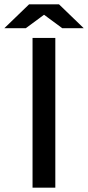

<svg xmlns="http://www.w3.org/2000/svg" viewBox="-75 -865 406 885"><path d="M75 0V-690H180V0ZM212 -735 63 -845H197L311 -735ZM-55 -735 59 -845H193L44 -735Z"/></svg>

Font: Radio Canada Big
Style: Regular
Weight: 400
Designer: Étienne Aubert Bonn
Foundry: Coppers and Brasses
Version: Version 1.001